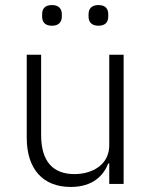

<svg xmlns="http://www.w3.org/2000/svg" viewBox="-20 -729 603 761"><path d="M186 -627C213 -627 225 -642 225 -663V-673C225 -694 213 -709 186 -709C158 -709 147 -694 147 -673V-663C147 -642 158 -627 186 -627ZM370 -627C398 -627 409 -642 409 -663V-673C409 -694 398 -709 370 -709C343 -709 331 -694 331 -673V-663C331 -642 343 -627 370 -627ZM413 0H470V-512H413V-153C413 -76 346 -39 275 -39C190 -39 143 -89 143 -194V-512H86V-183C86 -58 151 12 260 12C348 12 390 -33 409 -81H413Z"/></svg>

Font: IBM Plex Thai Looped Light
Style: Regular
Weight: 300
Designer: Mike Abbink, Paul van der Laan, Pieter van Rosmalen, Ben Mitchell, Mark Frömberg
Foundry: Bold Monday
Version: Version 1.0